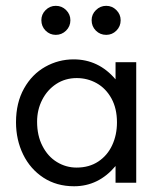

<svg xmlns="http://www.w3.org/2000/svg" viewBox="-20 -630 553 662"><path d="M63 -325.2Q90.3 -374 136 -399.7Q181.6 -425.3 233.9 -425.3Q319.8 -425.3 378.4 -356.4V-415.5H449.7V0H378.4V-57.6Q319.8 12.2 235.4 12.2Q175.3 12.2 129.9 -17.3Q84.5 -46.9 59.8 -97.4Q35.2 -147.9 35.2 -208.5Q35.2 -275.9 63 -325.2ZM126.5 -126.5Q145 -90.3 176.3 -71.3Q207.5 -52.2 244.1 -52.2Q287.6 -52.2 319.1 -73.2Q350.6 -94.2 366.9 -129.6Q383.3 -165 383.3 -208Q383.3 -255.9 364.3 -290.5Q345.2 -325.2 313.5 -343Q281.7 -360.8 244.6 -360.8Q205.1 -360.8 174.1 -340.6Q143.1 -320.3 125.5 -285.9Q107.9 -251.5 107.9 -210.4Q107.9 -162.1 126.5 -126.5ZM137.2 -595.2Q151.9 -609.9 172.4 -609.9Q193.4 -609.9 208 -595.2Q222.7 -580.6 222.7 -560.1Q222.7 -539.1 207.8 -524.4Q192.9 -509.8 172.4 -509.8Q151.9 -509.8 137.2 -524.4Q122.6 -539.1 122.6 -560.5Q122.6 -580.6 137.2 -595.2ZM295.9 -560.5Q295.9 -580.6 310.8 -595.2Q325.7 -609.9 346.2 -609.9Q366.7 -609.9 381.3 -595.2Q396 -580.6 396 -560.1Q396 -539.1 381.3 -524.4Q366.7 -509.8 346.2 -509.8Q325.2 -509.8 310.5 -524.4Q295.9 -539.1 295.9 -560.5Z"/></svg>

Font: NMS Futura Pro Book
Style: Regular
Weight: 400
Designer: Blend3rman
Version: Version 0.1